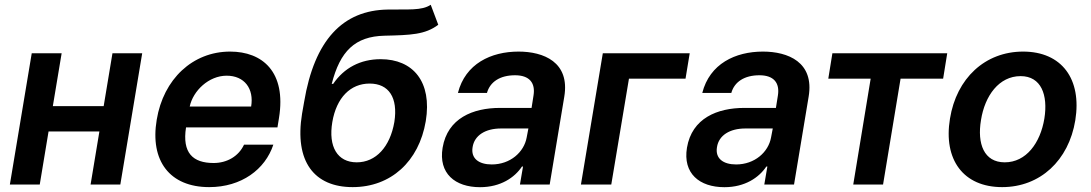

<svg xmlns="http://www.w3.org/2000/svg" viewBox="-20 -767 4533 798"><path d="M236.2 -545.5H111.9L21 0H145.2L181.8 -220.5H393.1L356.5 0H480.1L571 -545.5H447.4L410.9 -326H199.6Z M849.4 10.7C983.3 10.7 1082 -62.5 1116.1 -165.8H994.3C971.9 -117.5 923.7 -89.5 867.9 -89.5C781.6 -89.5 736.5 -131.4 753.2 -237.6H1133.2L1139.6 -277C1170.5 -468.4 1070.7 -552.6 936.4 -552.6C780.5 -552.6 659.1 -437.9 631.4 -269.5C602.6 -98.7 685.4 10.7 849.4 10.7ZM768.5 -324.2C782.3 -389.9 848 -452.4 921.9 -452.4C996.1 -452.4 1036.2 -398.4 1023.8 -324.2Z M1801.5 -664.1 1770.2 -747.2C1732.6 -721.9 1675.8 -729 1592.3 -727.3C1404.1 -724.8 1286.9 -600.1 1244 -343.4L1235.4 -294.4C1202.8 -94.8 1286.6 10.7 1445.7 10.7C1604 10.7 1721.2 -95.2 1749.6 -263.5C1776.6 -427.2 1696.7 -521 1562.1 -521C1478.3 -521 1410.2 -485.1 1364.7 -418.3H1358.7C1393.5 -554.3 1455.3 -615.8 1578.1 -618.6C1686.4 -621.1 1747.2 -622.9 1801.5 -664.1ZM1361.2 -259.9C1378.6 -361.5 1436.8 -419.7 1516.3 -419.7C1595.9 -419.7 1634.9 -361.5 1619 -259.9C1601.2 -156.6 1542.3 -92.3 1462.7 -92.3C1382.5 -92.3 1343.8 -157 1361.2 -259.9Z M1975.1 11C2060.7 11 2119 -29.1 2149.5 -74.9H2153.8L2141 0H2264.6L2325.3 -365.1C2349.4 -509.2 2239 -552.6 2135.3 -552.6C2020.6 -552.6 1914.1 -502.1 1883.2 -380.7H2003.9C2016.7 -426.8 2058.2 -454.2 2120.7 -454.2C2180.4 -454.2 2206 -422.6 2197.4 -370L2189.3 -318.5H2057.9C1946 -318.5 1840.2 -275.9 1819.6 -153.1C1801.8 -46.2 1871.4 11 1975.1 11ZM1944.2 -155.2C1951.7 -204.9 1998.2 -233 2062.1 -233H2176.1L2169 -195.7C2158 -134.6 2100.9 -83.5 2023.8 -83.5C1970.2 -83.5 1936.4 -108.3 1944.2 -155.2Z M2846.6 -545.5H2485.4L2394.5 0H2520.6L2594.1 -440H2829.2Z M2990.8 11C3076.3 11 3134.6 -29.1 3165.1 -74.9H3169.4L3156.6 0H3280.2L3340.9 -365.1C3365.1 -509.2 3254.6 -552.6 3150.9 -552.6C3036.2 -552.6 2929.7 -502.1 2898.8 -380.7H3019.5C3032.3 -426.8 3073.9 -454.2 3136.4 -454.2C3196 -454.2 3221.6 -422.6 3213.1 -370L3204.9 -318.5H3073.5C2961.6 -318.5 2855.8 -275.9 2835.2 -153.1C2817.5 -46.2 2887.1 11 2990.8 11ZM2959.9 -155.2C2967.3 -204.9 3013.8 -233 3077.8 -233H3191.8L3184.7 -195.7C3173.7 -134.6 3116.5 -83.5 3039.4 -83.5C2985.8 -83.5 2952.1 -108.3 2959.9 -155.2Z M3422.6 -440H3598.7L3526.3 0H3650.2L3723 -440H3899.9L3916.9 -545.5H3439.6Z M4145.2 10.7C4303.3 10.7 4421.9 -100.1 4449.2 -267C4476.9 -438.2 4393.1 -552.6 4232.2 -552.6C4073.9 -552.6 3955.3 -441.4 3928.3 -273.8C3900.2 -103.7 3983.7 10.7 4145.2 10.7ZM4057.2 -267.8C4073.2 -369.3 4132.1 -450.6 4221.9 -450.6C4307.5 -450.6 4336.3 -372.5 4320.7 -274.5C4304 -172.6 4245 -92.3 4155.9 -92.3C4069.6 -92.3 4040.8 -169.4 4057.2 -267.8Z"/></svg>

Font: Margiela Sans Semi Bold
Style: Italic
Weight: 600
Italic angle: -9.39999°
Designer: Stefan Endress, Andreas Faust
Version: Version 1.100;FEAKit 1.0